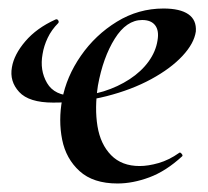

<svg xmlns="http://www.w3.org/2000/svg" viewBox="-20 -419 489 451"><path d="M256 12Q199 12 167 -17Q135 -46 126 -91Q117 -136 126 -185Q136 -239 170 -288Q204 -337 254.5 -368Q305 -399 364 -399Q403 -399 422.5 -385.5Q442 -372 440 -345Q436 -317 408.5 -287.5Q381 -258 335 -233Q289 -208 230 -193Q171 -178 105 -178Q48 -178 25 -203Q2 -228 8 -261Q13 -291 39.5 -322Q66 -353 110 -373Q114 -375 116.5 -371.5Q119 -368 117 -365Q101 -349 92 -330Q83 -311 80 -292Q73 -254 90.5 -224Q108 -194 153 -194Q190 -194 223.5 -204.5Q257 -215 284.5 -233Q312 -251 329 -274.5Q346 -298 350 -324Q354 -347 344.5 -359.5Q335 -372 314 -372Q277 -372 249.5 -328Q222 -284 210 -218Q202 -165 209 -122.5Q216 -80 241 -54.5Q266 -29 308 -29Q328 -29 352.5 -36Q377 -43 401 -60Q403 -62 406.5 -58Q410 -54 408 -52Q370 -17 331 -2.5Q292 12 256 12Z"/></svg>

Font: Cormorant SemiBold
Style: Italic
Weight: 600
Italic angle: -10°
Designer: Christian Thalmann (Catharsis Fonts)
Foundry: Catharsis Fonts
Version: Version 4.000